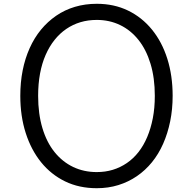

<svg xmlns="http://www.w3.org/2000/svg" viewBox="-20 -973 1016 1012"><path d="M490 19Q397 19 323 -17Q249 -53 196.5 -118Q144 -183 115.5 -272Q87 -361 87 -468Q87 -539 99.5 -602Q112 -665 136.5 -719.5Q161 -774 196 -816.5Q231 -859 276 -890Q321 -921 375 -937Q429 -953 490 -953Q581 -953 654.5 -917.5Q728 -882 781 -817Q834 -752 862 -663Q890 -574 890 -468Q890 -397 877 -333.5Q864 -270 840 -215.5Q816 -161 781 -118Q746 -75 701.5 -44.5Q657 -14 604 2.5Q551 19 490 19ZM490 -66Q535 -66 574.5 -78Q614 -90 648.5 -113.5Q683 -137 710 -171.5Q737 -206 756 -251Q775 -296 785.5 -350Q796 -404 796 -468Q796 -562 773.5 -636.5Q751 -711 710 -762.5Q669 -814 613 -841Q557 -868 490 -868Q444 -868 404 -856Q364 -844 329.5 -820.5Q295 -797 267.5 -762.5Q240 -728 220.5 -683.5Q201 -639 191 -585Q181 -531 181 -468Q181 -373 203.5 -298Q226 -223 267.5 -171.5Q309 -120 365.5 -93Q422 -66 490 -66Z"/></svg>

Font: Playwrite US Modern
Style: Regular
Weight: 400
Designer: Veronika Burian, José Scaglione
Foundry: TypeTogether
Version: Version 1.002